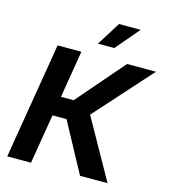

<svg xmlns="http://www.w3.org/2000/svg" viewBox="-134 -1055 1026 1162"><g transform="rotate(15 378.5 -474.5)"><path d="M20.5 0 141.1 -727.5H290L241.2 -432.1H320.8L576.2 -727.5H757.3L439.5 -373.5L648.9 0H476.6L308.6 -310.5H220.7L169.4 0ZM374 -800.8 466.8 -948.7H602.5L476.6 -800.8Z"/></g></svg>

Font: Inter
Style: Bold Italic
Weight: 700
Italic angle: -9.39999°
Designer: Rasmus Andersson
Foundry: rsms
Version: Version 4.001;git-9221beed3